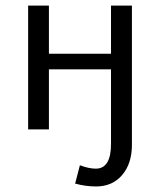

<svg xmlns="http://www.w3.org/2000/svg" viewBox="-20 -465 577 690"><path d="M81.1 0V-444.8H155.8V-272H378.9V-444.8H454.1V55.2Q454.1 123 418.9 164.1Q383.8 205.1 325.2 205.1Q288.1 205.1 250 194.8L267.1 128.9Q299.3 141.1 324.2 141.1Q379.4 141.1 378.9 50.8V-215.8H155.8V0Z"/></svg>

Font: CMU Sans Serif
Style: Medium
Weight: 500
Version: Version 0.7.0